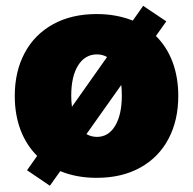

<svg xmlns="http://www.w3.org/2000/svg" viewBox="-20 -583 645 641"><path d="M70.3 -14.6 104 -62.5Q67.4 -99.1 48.3 -149.9Q29.3 -200.7 29.3 -262.7Q29.3 -344.2 62.3 -406Q95.2 -467.8 157 -502Q218.8 -536.1 302.7 -536.1Q368.7 -536.1 423.3 -514.2L458 -563.5L535.2 -511.7L500.5 -462.9Q537.1 -426.8 556.2 -375.7Q575.2 -324.7 575.2 -262.7Q575.2 -181.2 542.5 -119.4Q509.8 -57.6 448.2 -23.4Q386.7 10.7 302.7 10.7Q234.9 10.7 181.2 -11.7L146.5 37.1ZM386.7 -263.7Q386.7 -284.2 384.8 -299.3L268.6 -135.3Q284.7 -126 303.7 -126Q342.3 -126 364.5 -163.1Q386.7 -200.2 386.7 -263.7ZM220.2 -226.6 337.4 -392.6Q322.3 -401.4 303.7 -401.4Q263.7 -401.4 240.7 -364.5Q217.8 -327.6 217.8 -263.7Q217.8 -246.1 220.2 -226.6Z"/></svg>

Font: Pretendard JP Black
Style: Regular
Weight: 900
Designer: Base glyphs from Inter by Rasmus Andersson; Hangeul glyphs from Noto Sans CJK(Source Han Sans) by Jang Soo-young and Kan
Foundry: Kil Hyung-jin
Version: Version 1.309